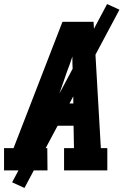

<svg xmlns="http://www.w3.org/2000/svg" viewBox="-21 -843 641 950"><path d="M214 0H-1V-110H46L288 -735H442L478 -110H510V0H296V-110H345L343 -221H217L179 -110H213ZM342 -331 339 -490Q338 -508 337.5 -526Q337 -544 337 -563Q331 -544 324.5 -526Q318 -508 311 -490L256 -331ZM100 87 39 59 509 -823 570 -795Z"/></svg>

Font: Iosevka HT Extrabold Extended
Style: Italic
Weight: 800
Width: 7
Italic angle: -9°
Monospace: yes
Designer: Belleve Invis
Foundry: Belleve Invis
Version: Version 32.3.0; ttfautohint (v1.8.4)